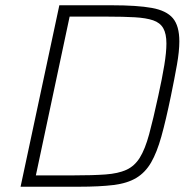

<svg xmlns="http://www.w3.org/2000/svg" viewBox="-20 -708 735 728"><path d="M58 0 205 -688H405Q500 -688 555.5 -678Q611 -668 635.5 -639Q660 -610 660 -551Q660 -514 651 -463Q642 -412 628 -344Q609 -252 592 -191Q575 -130 553 -92Q531 -54 497 -33.5Q463 -13 410.5 -6.5Q358 0 279 0ZM116 -43H258Q332 -43 380 -46.5Q428 -50 459 -64Q490 -78 510 -110Q530 -142 545.5 -199Q561 -256 580 -344Q595 -412 603 -461Q611 -510 611 -543Q611 -580 599 -601Q587 -622 560.5 -631Q534 -640 491 -642.5Q448 -645 386 -645H244Z"/></svg>

Font: Saira Thin ExtraLight
Style: Italic
Weight: 250
Italic angle: -12°
Version: Version 1.101